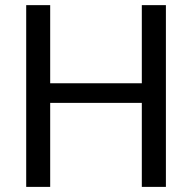

<svg xmlns="http://www.w3.org/2000/svg" viewBox="-20 -731 753 751"><path d="M628.9 0H534.7V-328.6H176.3V0H82.5V-710.9H176.3V-405.3H534.7V-710.9H628.9Z"/></svg>

Font: RobotoDraft
Style: Regular
Weight: 400
Designer: Google
Foundry: Google
Version: Version 2.000988-w1; 2014